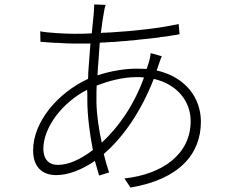

<svg xmlns="http://www.w3.org/2000/svg" viewBox="-20 -804 1040 864"><path d="M884 -256C884 -363 816 -457 685 -487C687 -494 691 -504 694 -513C699 -526 703 -541 708 -551L658 -565C657 -551 653 -536 650 -524C647 -514 643 -503 640 -494C625 -494 610 -495 594 -495C543 -495 479 -485 419 -465C419 -473 420 -481 420 -490L421 -505L422 -515C424 -549 427 -582 429 -612C431 -612 432 -612 434 -612L444 -613C447 -613 451 -613 454 -613L464 -614C469 -614 474 -614 479 -615H489C498 -616 506 -616 514 -617L524 -618L534 -619C536 -619 538 -619 539 -619L549 -620C553 -620 556 -620 559 -621L569 -622C571 -622 573 -622 574 -622L584 -623C593 -624 601 -625 609 -626L619 -627L629 -628C647 -630 665 -632 683 -634L693 -635L702 -637C714 -638 725 -640 736 -641L745 -643C760 -645 774 -647 788 -650L784 -696C698 -677 591 -665 477 -658H467C463 -657 459 -657 456 -657H445C441 -656 438 -656 434 -656C438 -692 443 -722 447 -745C449 -759 452 -774 456 -782L404 -784C404 -775 403 -761 402 -745C400 -722 397 -690 393 -654C368 -652 343 -652 319 -652H310C278 -652 196 -656 161 -663L162 -616C180 -614 205 -613 231 -611H242C267 -609 293 -608 310 -608H324C345 -608 365 -608 387 -608C384 -571 381 -531 378 -490L377 -474V-464C377 -459 376 -454 376 -449C240 -386 129 -256 129 -127C129 -52 171 -16 233 -16C287 -16 349 -40 407 -80C413 -56 421 -34 426 -14L471 -28C462 -54 454 -81 447 -111C536 -188 615 -303 672 -449C781 -424 838 -345 838 -259C838 -111 713 -20 540 -1L567 40C788 3 884 -112 884 -256ZM414 -354V-353V-355V-365C414 -383 414 -401 415 -419C465 -438 528 -457 596 -457C607 -457 617 -457 628 -455C581 -327 514 -233 438 -162C425 -221 415 -284 414 -344ZM175 -133C175 -232 261 -343 372 -400C373 -391 373 -382 373 -372V-354C373 -282 384 -201 398 -129C339 -84 286 -62 240 -62C203 -62 180 -83 176 -121L175 -131V-133ZM414 -350V-351V-347Z"/></svg>

Font: Glow Sans SC Normal Light
Style: Regular
Weight: 300
Designer: Ryoko NISHIZUKA (kana, bopomofo & ideographs); Paul D. Hunt (Latin, Greek & Cyrillic); Sandoll Communications, Soo-young
Version: Version 0.93